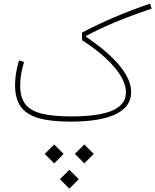

<svg xmlns="http://www.w3.org/2000/svg" viewBox="-20 -686 875 1083"><path d="M87.4 -345.2Q64.9 -270.5 64.9 -206.5Q64.9 -131.8 95.7 -86.4Q126.5 -41 195.1 -20.5Q263.7 0 377 0Q546.4 0 633.1 -42Q719.7 -84 719.7 -166Q719.7 -213.4 690.9 -263.9Q662.1 -314.5 605.5 -368.2Q548.8 -421.9 465.3 -478.5V-483.4Q541 -523.9 630.9 -561.3Q720.7 -598.6 835.4 -637.2L826.2 -665.5Q723.1 -630.4 627.4 -589.6Q531.7 -548.8 442.9 -502.4V-459Q559.1 -384.8 624.8 -307.6Q690.4 -230.5 690.4 -164.6Q690.4 -96.2 614.3 -62.7Q538.1 -29.3 381.8 -29.3Q275.4 -29.3 212.2 -45.9Q148.9 -62.5 121.3 -100.8Q93.8 -139.2 93.8 -203.1Q93.8 -265.1 115.7 -336.4ZM232.4 182.1 285.6 235.4 338.9 182.1 285.6 128.9ZM402.3 182.1 455.6 235.4 508.8 182.1 455.6 128.9ZM317.9 324.7 371.1 377.9 424.3 324.7 371.1 271.5Z"/></svg>

Font: Estedad-FD-VF Thin
Style: Regular
Weight: 100
Designer: Amin Abedi
Version: Version 5.0